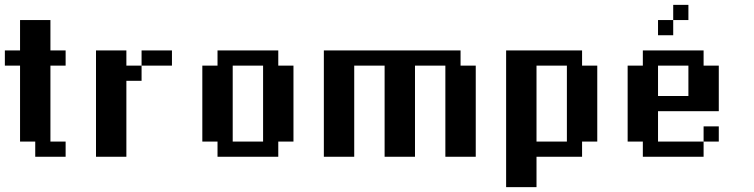

<svg xmlns="http://www.w3.org/2000/svg" viewBox="-20 -645 3102 790"><path d="M250 0V-62.5H187.5V-375H250V-437.5H187.5V-562.5H62.5V-437.5H0V-375H62.5V-62.5H125V0Z M500 -437.5H375V0H500V-312.5H562.5V-375H500ZM562.5 -437.5V-375H687.5V-437.5Z M1125 0V-62.5H1187.5V-375H1125V-437.5H875V-375H812.5V-62.5H875V0ZM937.5 -62.5V-375H1062.5V-62.5Z M1937.5 0V-375H1875V-437.5H1312.5V0H1437.5V-375H1562.5V0H1687.5V-375H1812.5V0Z M2187.5 125V0H2375V-62.5H2437.5V-375H2375V-437.5H2062.5V125ZM2187.5 -62.5V-375H2312.5V-62.5Z M2750 -562.5H2812.5V-625H2750ZM2750 -500V-562.5H2687.5V-500ZM2875 -62.5H2687.5V-187.5H2937.5V-375H2875V-437.5H2625V-375H2562.5V-62.5H2625V0H2875ZM2687.5 -250V-375H2812.5V-250ZM2875 -62.5H2937.5V-125H2875Z"/></svg>

Font: Chicago Kare
Style: Regular
Weight: 400
Designer: Duane King
Version: Version 1.001;hotconv 1.0.109;makeotfexe 2.5.65596